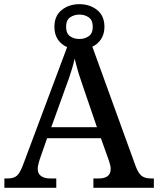

<svg xmlns="http://www.w3.org/2000/svg" viewBox="-20 -901 758 921"><path d="M1 0V-45H18Q47 -45 62.5 -59.5Q78 -74 95 -122L302 -675Q274 -687 257.5 -711.5Q241 -736 241 -772Q241 -825 276 -853Q311 -881 361 -881Q411 -881 446 -853Q481 -825 481 -772Q481 -738 465 -713.5Q449 -689 423 -677L631 -103Q644 -69 660 -57Q676 -45 704 -45H718V0H428V-45H455Q481 -45 496 -56Q511 -67 511 -91Q511 -100 508.5 -109.5Q506 -119 503 -129L464 -238H206L171 -138Q168 -130 166 -121.5Q164 -113 162.5 -105.5Q161 -98 161 -91Q161 -68 177 -56.5Q193 -45 221 -45H250V0ZM226 -291H445L386 -463Q377 -491 367.5 -518Q358 -545 351 -570.5Q344 -596 338 -620Q333 -596 326 -573Q319 -550 310.5 -525Q302 -500 291 -471ZM361 -714Q387 -714 406 -727.5Q425 -741 425 -772Q425 -804 406 -817.5Q387 -831 361 -831Q335 -831 316 -817.5Q297 -804 297 -772Q297 -741 315.5 -727.5Q334 -714 361 -714Z"/></svg>

Font: Noto Serif Kannada Medium
Style: Regular
Weight: 500
Version: Version 2.003